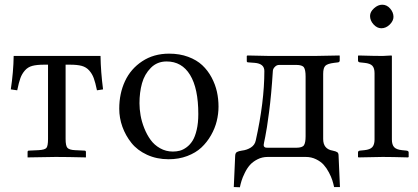

<svg xmlns="http://www.w3.org/2000/svg" viewBox="-20 -667 1776 816"><path d="M277.8 -392.1H258.8V-76.2Q258.8 -47.4 266.6 -38.6Q274.9 -29.8 298.8 -28.8L338.9 -26.9Q345.2 -26.9 345.2 -21V2Q266.6 0 216.8 0L97.2 2V-21Q97.2 -26.9 103 -26.9L144 -28.8Q170.4 -30.3 177.2 -38.3Q184.1 -46.4 184.1 -76.2V-392.1H167Q136.2 -392.1 117.2 -387Q98.1 -381.8 85.7 -367.4Q73.2 -353 66.7 -335Q60.1 -316.9 53.2 -283.2L25.9 -287.1Q37.1 -361.3 38.1 -429.2H407.2Q408.2 -362.3 418 -287.1L392.1 -283.2Q385.3 -316.4 378.4 -335Q371.6 -353.5 358.9 -367.7Q346.2 -381.8 327.4 -387Q308.6 -392.1 277.8 -392.1Z M486.8 -205.1Q486.8 -269.5 511.2 -322Q535.6 -374.5 584.5 -406.7Q633.3 -439 698.7 -439Q743.7 -439 779.8 -425.5Q815.9 -412.1 839.6 -389.9Q863.3 -367.7 879.2 -337.9Q895 -308.1 901.9 -277.3Q908.7 -246.6 908.7 -213.9Q908.7 -183.1 901.1 -152.3Q893.6 -121.6 876.7 -92Q859.9 -62.5 835.9 -40Q812 -17.6 775.9 -3.9Q739.7 9.8 696.8 9.8Q646 9.8 604.7 -9.3Q563.5 -28.3 538.6 -59.6Q513.7 -90.8 500.2 -128.2Q486.8 -165.5 486.8 -205.1ZM688 -405.8Q647.9 -405.8 621.1 -378.7Q594.2 -351.6 583.5 -313Q572.8 -274.4 572.8 -228Q572.8 -203.6 577.4 -177Q582 -150.4 593 -122.6Q604 -94.7 619.9 -72.8Q635.7 -50.8 660.4 -36.9Q685.1 -22.9 714.8 -22.9Q730.5 -22.9 744.4 -26.6Q758.3 -30.3 772.9 -41Q787.6 -51.8 798.3 -68.8Q809.1 -85.9 815.9 -115Q822.8 -144 822.8 -182.1Q822.8 -291.5 787.8 -348.6Q752.9 -405.8 688 -405.8Z M973.6 127.9 979.5 -4.9Q980 -17.1 987.1 -21Q994.1 -24.9 1007.8 -26.9Q1029.3 -29.3 1046.1 -40Q1063 -50.8 1066.9 -69.8Q1103.5 -233.4 1103.5 -365.2Q1103.5 -396.5 1062.5 -399.9L1035.6 -401.9Q1028.8 -401.9 1028.8 -407.2V-429.2L1031.7 -431.2Q1109.4 -429.2 1126.5 -429.2H1316.9L1422.9 -431.2L1423.8 -429.2V-409.2Q1423.8 -406.2 1421.4 -404.1Q1418.9 -401.9 1416.5 -401.9L1399.9 -399.9Q1372.1 -396.5 1362.8 -387.5Q1353.5 -378.4 1353.5 -353V-76.2Q1353.5 -33.7 1393.6 -26.9Q1408.2 -23.9 1413.6 -20Q1418.9 -16.1 1418.9 -5.9L1424.8 127.9H1399.9Q1397 113.8 1392.3 99.1Q1387.7 84.5 1377.9 65.9Q1368.2 47.4 1355.7 33.4Q1343.3 19.5 1323.2 9.8Q1303.2 0 1279.8 0H1117.7Q1093.8 0 1074 10.3Q1054.2 20.5 1042 34.4Q1029.8 48.3 1020.3 67.9Q1010.7 87.4 1006.6 101.1Q1002.4 114.7 999.5 128.9ZM1100.6 -50.8Q1100.6 -45.4 1103.5 -42.7Q1106.4 -40 1109.9 -39.6Q1113.3 -39.1 1119.6 -39.1H1238.8Q1264.6 -39.1 1271.7 -49.6Q1278.8 -60.1 1278.8 -87.9V-341.8Q1278.8 -370.1 1271.7 -380.6Q1264.6 -391.1 1238.8 -391.1H1167.5Q1157.2 -391.1 1150.4 -385Q1143.6 -378.9 1141.6 -373.8Q1139.6 -368.7 1139.6 -365.2Q1133.3 -264.6 1123.5 -190.4Q1113.8 -116.2 1107.2 -85.2Q1100.6 -54.2 1100.6 -50.8Z M1645.5 -429.2V-74.2Q1645.5 -52.2 1655 -41.7Q1664.6 -31.2 1688.5 -28.8L1707.5 -26.9Q1716.8 -25.9 1716.8 -19V0L1714.4 2Q1645.5 0 1606.4 0L1503.4 2L1501.5 0V-19Q1501.5 -25.9 1509.8 -26.9L1528.8 -28.8Q1552.7 -31.2 1562.3 -41.7Q1571.8 -52.2 1571.8 -74.2V-356Q1571.8 -377.4 1562.5 -387.5Q1553.2 -397.5 1528.8 -399.9L1509.8 -401.9Q1501.5 -402.8 1501.5 -410.2V-429.2L1503.4 -431.2Q1571.3 -429.2 1606.4 -429.2L1643.6 -431.2ZM1552.7 -599.1Q1552.7 -616.7 1569.6 -631.8Q1586.4 -647 1604.5 -647Q1624 -647 1638.2 -630.6Q1652.3 -614.3 1652.3 -595.2Q1652.3 -578.6 1636.5 -562.7Q1620.6 -546.9 1600.6 -546.9Q1582.5 -546.9 1567.6 -563.2Q1552.7 -579.6 1552.7 -599.1Z"/></svg>

Font: Linux Libertine G
Style: Regular
Weight: 400
Designer: Philipp H. Poll
Foundry: Philipp H. Poll
Version: Version 4.7.5